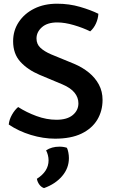

<svg xmlns="http://www.w3.org/2000/svg" viewBox="-20 -716 596 1010"><path d="M26 -61Q28.5 -87 43 -112.5Q57.5 -138 75.5 -153Q119 -125 172 -105.5Q225 -86 277 -86Q333 -86 362.8 -110.8Q392.5 -135.5 392.5 -172.5Q392.5 -203 372.2 -228.2Q352 -253.5 308.5 -272L188 -322.5Q125.5 -349 87.2 -391Q49 -433 49 -499Q49 -555.5 78.8 -600.2Q108.5 -645 160.5 -670.8Q212.5 -696.5 280 -696.5Q344 -696.5 401.2 -679.8Q458.5 -663 497.5 -643.5Q496 -617.5 484.8 -592.5Q473.5 -567.5 454.5 -551Q416 -570 368.2 -584Q320.5 -598 281 -598Q229 -598 200.5 -572.8Q172 -547.5 172 -513.5Q172 -484 192.5 -464.8Q213 -445.5 249 -430L369.5 -380.5Q413.5 -362 447.2 -334.5Q481 -307 500.2 -271Q519.5 -235 519.5 -190.5Q519.5 -132.5 491.8 -86.2Q464 -40 408.8 -13.2Q353.5 13.5 269.5 13.5Q207.5 13.5 142.5 -6.2Q77.5 -26 26 -61ZM332 61.5Q336.5 70.5 339.5 85.8Q342.5 101 342.5 115.5Q342.5 168.5 307 210.2Q271.5 252 211.5 273.5Q197 268.5 187 255Q177 241.5 174 224.5Q235.5 185.5 235.5 127.5Q235.5 114 232 100.2Q228.5 86.5 222.5 75Q251.5 55.5 293 55.5Q314.5 55.5 332 61.5Z"/></svg>

Font: Signika Medium
Style: Regular
Weight: 500
Designer: Anna Giedry
Foundry: Anna Giedry
Version: Version 2.000